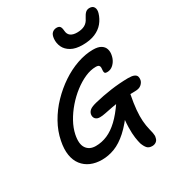

<svg xmlns="http://www.w3.org/2000/svg" viewBox="-247 -1127 1264 1379"><g transform="rotate(-30 385.0 -437.5)"><path d="M606 105Q579 105 565 90Q551 75 540 45Q534 24 529 -10Q524 -44 525 -97Q526 -150 537 -225L572 -214Q512 -128 457.5 -79Q403 -30 350.5 -10Q298 10 245 10Q193 10 152.5 -7.5Q112 -25 85.5 -59Q59 -93 51 -142.5Q43 -192 56 -256Q70 -328 108 -395.5Q146 -463 200.5 -519.5Q255 -576 318.5 -618.5Q382 -661 450 -684.5Q518 -708 581 -708Q624 -708 647 -693.5Q670 -679 677 -656Q684 -633 679 -608Q674 -580 660.5 -559.5Q647 -539 629.5 -528Q612 -517 591 -517Q575 -517 571 -524Q567 -531 568 -542.5Q569 -554 569.5 -565Q570 -576 563.5 -583.5Q557 -591 537 -591Q494 -591 447.5 -570.5Q401 -550 355.5 -515Q310 -480 271 -435Q232 -390 205 -341Q178 -292 168 -244Q153 -171 178 -134.5Q203 -98 255 -98Q305 -98 351.5 -118Q398 -138 443.5 -181Q489 -224 535 -292Q554 -318 574.5 -328Q595 -338 623 -338Q644 -338 652 -326.5Q660 -315 655 -294Q642 -228 637.5 -176.5Q633 -125 636 -85Q639 -45 648 -9Q654 12 656 25Q658 38 658.5 47Q659 56 656 65Q653 84 639 94.5Q625 105 606 105ZM384 -262Q359 -262 346.5 -276.5Q334 -291 338 -314Q342 -332 357.5 -344.5Q373 -357 413 -367Q482 -384 553 -394Q624 -404 697 -405Q731 -405 747.5 -397.5Q764 -390 768 -377Q772 -364 769 -348Q765 -329 747 -313.5Q729 -298 695 -298Q631 -298 581 -292.5Q531 -287 494 -280Q457 -273 430.5 -267.5Q404 -262 384 -262ZM536 -774Q478 -774 442 -794.5Q406 -815 391 -847Q376 -879 379 -915Q382 -948 397.5 -961.5Q413 -975 434 -975Q453 -975 461.5 -965Q470 -955 472 -927Q474 -899 493 -885Q512 -871 546 -871Q584 -871 609.5 -884.5Q635 -898 649 -928Q664 -957 677 -968.5Q690 -980 709 -980Q736 -980 746 -961.5Q756 -943 748 -915Q736 -874 709.5 -842Q683 -810 640 -792Q597 -774 536 -774Z"/></g></svg>

Font: Shantell Sans Medium
Style: Italic
Weight: 500
Italic angle: -11°
Designer: Stephen Nixon, Anya Danilova, Shantell Martin
Foundry: Arrow Type
Version: Version 1.011;[c5ecc13dd]